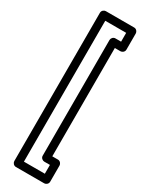

<svg xmlns="http://www.w3.org/2000/svg" viewBox="-267 -887 845 1113"><g transform="rotate(30 155.5 -330.5)"><path d="M240 -743H202C187 -743 177 -729 177 -718V57C177 72 191 82 202 82H240V141H100V-802H240ZM265 -693C276 -693 290 -703 290 -718V-827C290 -838 280 -852 265 -852H75C64 -852 50 -842 50 -827V166C50 177 60 191 75 191H265C276 191 290 181 290 166V57C290 46 280 32 265 32H227V-693Z"/></g></svg>

Font: Asimov
Style: NarOu
Weight: 500
Designer: Google
Version: Version 2.000980; 2014